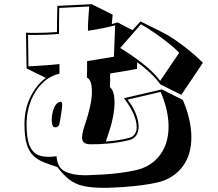

<svg xmlns="http://www.w3.org/2000/svg" viewBox="-20 -816 1040 917"><path d="M476 81Q418 81 379 72.5Q340 64 311.5 42Q283 20 254 -18Q218 -30 189.5 -41Q161 -52 140 -71.5Q119 -91 108 -126.5Q97 -162 97 -222V-233Q99 -304 129 -360Q159 -416 199 -444L107 -489L104 -660Q115 -659 126.5 -659Q138 -659 150 -659Q174 -659 199.5 -660Q225 -661 252 -663Q252 -689 252.5 -719Q253 -749 254 -788L418 -796L518 -746Q517 -734 516 -723Q515 -712 514 -701L541 -709L613 -672L651 -714L751 -664Q784 -648 820 -623Q856 -598 890 -570Q924 -542 949 -516L846 -363L746 -413Q724 -443 695.5 -469.5Q667 -496 635 -519Q635 -520 635 -511.5Q635 -503 634.5 -495Q634 -487 634 -487Q604 -481 572.5 -476Q541 -471 506 -465Q506 -447 506 -430.5Q506 -414 505 -400Q517 -390 522 -371Q527 -352 527 -328Q527 -293 519 -254Q511 -215 501 -187Q497 -173 492.5 -161.5Q488 -150 486 -140Q512 -142 540.5 -146Q569 -150 595 -157Q615 -162 624 -176Q633 -190 633 -209Q633 -238 616.5 -274.5Q600 -311 572 -347L753 -389L853 -339Q874 -290 884 -245Q894 -200 894 -161Q894 -75 851 -19Q808 37 734 55Q700 63 657.5 68.5Q615 74 572 77Q529 80 492 81ZM392 21Q428 20 471 17.5Q514 15 556 9.5Q598 4 632 -4Q703 -21 744 -75.5Q785 -130 785 -211Q785 -249 776 -290Q767 -331 747 -377L589 -340Q614 -309 628 -274.5Q642 -240 642 -211Q642 -188 631.5 -170.5Q621 -153 597 -147Q549 -135 497 -130.5Q445 -126 411 -127Q372 -127 372 -159Q372 -173 377 -192.5Q382 -212 392 -240Q401 -267 410 -306.5Q419 -346 419 -380Q419 -403 414 -420.5Q409 -438 395 -446Q396 -462 396 -482Q396 -502 396 -524L524 -545L530 -695Q500 -687 467 -680.5Q434 -674 400 -669Q400 -700 402 -729.5Q404 -759 406 -785L263 -778Q262 -743 262 -712.5Q262 -682 262 -654Q228 -651 197.5 -650Q167 -649 141 -649H114L116 -499Q151 -501 188.5 -503.5Q226 -506 264 -510V-464Q219 -454 184 -420.5Q149 -387 129 -338.5Q109 -290 107 -233V-218Q107 -174 115 -139.5Q123 -105 145.5 -86Q168 -67 212 -67Q229 -67 250 -70Q254 -15 290.5 3Q327 21 385 21ZM836 -564Q814 -587 781.5 -612.5Q749 -638 715 -661.5Q681 -685 653 -700L554 -587Q605 -556 658 -515.5Q711 -475 745 -430ZM244 -208Q243 -208 241.5 -208.5Q240 -209 238 -209Q233 -210 230 -220Q227 -230 227 -244Q227 -267 235.5 -293.5Q244 -320 260 -327Q266 -330 270 -330Q277 -330 277 -315Q277 -301 271 -265Q267 -237 263 -222.5Q259 -208 244 -208Z"/></svg>

Font: Rampart One
Style: Regular
Weight: 400
Designer: Fontworks Inc.
Foundry: Fontworks Inc.
Version: Version 1.100